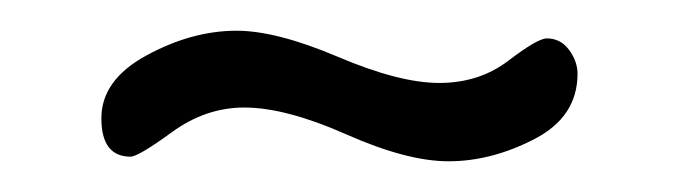

<svg xmlns="http://www.w3.org/2000/svg" viewBox="-20 -320 441 125"><path d="M134 -300Q160 -300 200 -283Q240 -266 266 -266Q292 -266 311 -280.5Q330 -295 336 -295Q345 -295 350.5 -287.5Q356 -280 356 -272Q356 -244 328 -229.5Q300 -215 272 -215Q245 -215 205.5 -232.5Q166 -250 139 -250Q114 -250 92 -234Q70 -218 65 -218Q46 -218 46 -243Q46 -268 75.5 -284Q105 -300 134 -300Z"/></svg>

Font: Terminal Dosis
Style: Regular
Weight: 400
Designer: Edgar Tolentino, Pablo Impallari, Igino Marini
Foundry: Edgar Tolentino, Pablo Impallari, Igino Marini
Version: Version 1.007